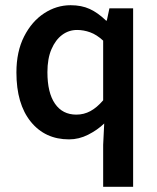

<svg xmlns="http://www.w3.org/2000/svg" viewBox="-20 -523 604 737"><path d="M376 194V33L380 -49Q354 -24 318.5 -6Q283 12 245 12Q153 12 98 -56Q43 -124 43 -245Q43 -325 72.5 -383Q102 -441 149.5 -472Q197 -503 251 -503Q293 -503 324.5 -488.5Q356 -474 387 -444H390L400 -491H491V194ZM273 -83Q302 -83 327 -96.5Q352 -110 376 -138V-367Q351 -390 326 -399Q301 -408 276 -408Q244 -408 218.5 -389Q193 -370 177.5 -334Q162 -298 162 -246Q162 -167 191 -125Q220 -83 273 -83Z"/></svg>

Font: Source Sans 3 ExtraLight SemiBold
Style: Regular
Weight: 600
Version: Version 3.052;hotconv 1.1.0;makeotfexe 2.6.0